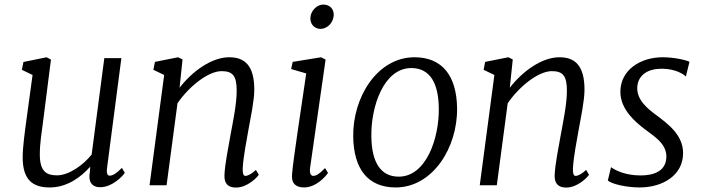

<svg xmlns="http://www.w3.org/2000/svg" viewBox="-20 -822 3112 852"><path d="M80.6 -124C80.6 -21.5 127.4 9.8 200.7 9.8C278.8 9.8 340.3 -37.1 380.4 -82.5C379.9 -71.3 379.4 -61.5 378.9 -58.1C370.1 -16.6 387.7 8.8 424.3 8.8C479 8.8 525.9 -42 533.7 -55.2L521 -77.1C496.1 -51.8 480 -42.5 466.8 -42.5C457 -42.5 451.7 -52.7 455.1 -77.6L518.6 -564H442.9L386.7 -136.2C350.6 -90.8 286.6 -43.9 232.9 -43.9C187 -43.9 156.7 -60.1 156.7 -136.2C156.7 -188 165 -233.9 172.4 -292.5L206.1 -557.6L186.5 -567.9L84 -546.9L77.1 -512.2L124.5 -489.3L98.1 -295.9C90.3 -238.3 80.6 -168.9 80.6 -124Z M643.6 0H719.2L767.6 -363.8C820.3 -440.4 904.8 -506.3 963.4 -506.3C1012.2 -506.3 1030.3 -486.3 1030.3 -419.4C1030.3 -358.4 1013.2 -280.3 1002.9 -223.1C993.2 -168.5 978 -92.8 976.1 -46.9C973.6 -5.4 994.1 10.3 1027.3 10.3C1077.6 10.3 1121.1 -34.7 1128.4 -46.4L1115.7 -67.9C1095.7 -49.8 1080.1 -41.5 1068.4 -41.5C1059.1 -41.5 1056.2 -54.7 1057.1 -76.7C1060.1 -127 1073.7 -196.8 1082.5 -246.6C1092.3 -301.3 1108.4 -375 1108.4 -423.8C1108.4 -531.7 1065.9 -567.9 997.1 -567.9C918.5 -567.9 832.5 -504.9 776.9 -432.6L790 -558.1L770.5 -567.9L667.5 -547.4L660.6 -512.2L708.5 -489.3Z M1275.9 -48.3C1272 -5.4 1295.9 9.8 1329.1 9.8C1383.8 9.8 1426.8 -41 1435.5 -54.7L1422.4 -76.2C1397.9 -50.8 1383.8 -41.5 1369.6 -41.5C1360.4 -41.5 1352.5 -52.7 1356 -77.1L1424.8 -557.6L1404.8 -567.9L1278.8 -547.4L1272 -515.6L1338.9 -496.1C1317.9 -350.1 1280.3 -109.9 1275.9 -48.3ZM1401.9 -693.8C1432.1 -693.8 1459 -720.7 1460.9 -753.9C1462.4 -781.2 1444.3 -801.8 1414.1 -801.8C1388.7 -801.8 1358.9 -776.4 1357.4 -743.2C1355.5 -714.8 1376 -693.8 1401.9 -693.8Z M1547.4 -214.4C1549.8 -72.3 1612.3 9.8 1735.8 9.8C1899.9 9.8 2011.2 -167 2008.3 -343.3C2005.9 -485.4 1942.9 -567.9 1819.3 -567.9C1655.3 -567.9 1544.4 -391.6 1547.4 -214.4ZM1749.5 -38.1C1668 -38.1 1629.4 -103.5 1627.9 -215.3C1625.5 -348.1 1682.1 -520 1805.2 -520C1888.7 -520 1925.8 -452.1 1927.2 -342.3C1929.2 -209.5 1871.6 -38.1 1749.5 -38.1Z M2108.9 0H2184.6L2232.9 -363.8C2285.6 -440.4 2370.1 -506.3 2428.7 -506.3C2477.5 -506.3 2495.6 -486.3 2495.6 -419.4C2495.6 -358.4 2478.5 -280.3 2468.3 -223.1C2458.5 -168.5 2443.4 -92.8 2441.4 -46.9C2439 -5.4 2459.5 10.3 2492.7 10.3C2543 10.3 2586.4 -34.7 2593.8 -46.4L2581.1 -67.9C2561 -49.8 2545.4 -41.5 2533.7 -41.5C2524.4 -41.5 2521.5 -54.7 2522.5 -76.7C2525.4 -127 2539.1 -196.8 2547.9 -246.6C2557.6 -301.3 2573.7 -375 2573.7 -423.8C2573.7 -531.7 2531.2 -567.9 2462.4 -567.9C2383.8 -567.9 2297.9 -504.9 2242.2 -432.6L2255.4 -558.1L2235.8 -567.9L2132.8 -547.4L2126 -512.2L2173.8 -489.3Z M2677.2 -21C2694.3 -5.4 2759.3 9.8 2818.4 9.8C2920.4 9.8 3011.2 -43.9 3011.2 -142.6C3011.2 -224.6 2941.4 -273.9 2895 -309.1C2853 -339.8 2803.2 -379.9 2808.1 -438.5C2813 -491.2 2856.9 -517.1 2916.5 -517.1C2978 -517.1 3017.6 -490.7 3023.4 -481.9L3039.6 -547.9C3023.4 -555.7 2972.7 -567.9 2920.4 -567.9C2821.3 -567.9 2732.9 -511.2 2732.9 -414.6C2732.9 -334 2803.7 -277.8 2838.9 -250.5C2879.4 -219.2 2937 -186.5 2937 -127.9C2937 -61.5 2879.9 -43.5 2822.8 -43.5C2756.8 -43.5 2712.4 -64.9 2691.4 -80.1Z"/></svg>

Font: Merriweather
Style: Light Italic
Weight: 300
Italic angle: -7.5°
Designer: Eben Sorkin
Foundry: Eben Sorkin
Version: Version 1.001